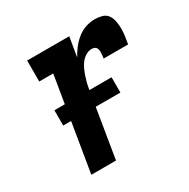

<svg xmlns="http://www.w3.org/2000/svg" viewBox="-126 -645 752 762"><g transform="rotate(-30 250.0 -264.0)"><path d="M82 0 152 -424H88V-520H281L266 -431Q276 -450 290 -468Q304 -486 321.5 -500Q339 -514 360 -521Q381 -528 402 -528Q419 -528 435 -523.5Q451 -519 460 -506Q469 -493 472 -476.5Q475 -460 475 -443Q475 -426 472.5 -409Q470 -392 467 -375H355Q356 -381 356.5 -387Q357 -393 357.5 -399.5Q358 -406 357 -412Q356 -418 353 -423Q350 -428 344 -430Q338 -432 332 -432Q318 -432 305 -424Q292 -416 283 -404.5Q274 -393 268 -379.5Q262 -366 257.5 -352.5Q253 -339 249.5 -325.5Q246 -312 244 -298L195 0ZM83 -225V-295H345V-225Z"/></g></svg>

Font: Iosevka Gothic
Style: Bold Italic
Weight: 700
Italic angle: -9°
Monospace: yes
Designer: Belleve Invis
Foundry: Belleve Invis
Version: Version 15.5.1; ttfautohint (v1.8.4)